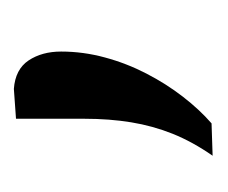

<svg xmlns="http://www.w3.org/2000/svg" viewBox="-45 -117 320 270"><g transform="rotate(-90 115.0 18.0)"><path d="M31 157Q50.5 129 61.8 101Q73 73 78 42.5Q83 12 83 -23.5Q83 -47 83 -71Q83 -95 83 -119.5L125 -122.5Q152.5 -120.5 165 -101.8Q177.5 -83 177.5 -56Q177.5 -25 169.2 5.5Q161 36 146.5 64Q132 92 114 115.2Q96 138.5 76.5 155.5Z"/></g></svg>

Font: Commissioner Thin
Style: Regular
Weight: 400
Version: Version 1.000